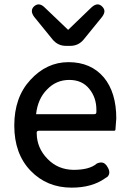

<svg xmlns="http://www.w3.org/2000/svg" viewBox="-20 -819 594 886"><path d="M120.1 -450.2Q195.3 -532.2 295.9 -532.2Q399.4 -532.2 459 -461.9Q516.6 -392.6 516.6 -272.5Q516.6 -272.5 512.7 -220.7Q512.7 -218.8 511.2 -217.3Q509.8 -215.8 507.8 -215.8H161.1Q154.3 -215.8 151.9 -213.4Q149.4 -210.9 149.4 -208Q149.4 -205.1 149.4 -204.1Q149.4 -203.1 149.4 -203.1Q150.4 -135.7 199.2 -85.9Q247.1 -36.1 319.3 -35.2Q392.6 -35.2 425.8 -63.5Q425.8 -63.5 426.8 -64.5Q437.5 -69.3 446.3 -69.3Q465.8 -69.3 477.5 -45.9Q484.4 -34.2 484.4 -23.4Q484.4 -12.7 476.6 -3.9Q470.7 0 464.8 3.9Q404.3 46.9 310.5 46.9Q196.3 46.9 121.1 -31.2Q45.9 -109.4 45.9 -239.7Q45.9 -370.1 120.1 -450.2ZM424.8 -305.7V-312.5Q424.8 -368.2 392.6 -408.2Q359.4 -450.2 299.8 -450.2Q239.3 -450.2 197.3 -406.2Q154.3 -363.3 146.5 -292H413.1Q419.9 -292 422.4 -294.4Q424.8 -296.9 424.8 -302.7ZM284.2 -607.4Q247.1 -607.4 222.7 -636.7L137.7 -741.2Q127 -755.9 127 -767.6Q127 -780.3 137.2 -789.6Q147.5 -798.8 158.2 -798.8Q171.9 -798.8 186.5 -784.2L293.9 -681.6H294.9L401.4 -784.2Q417 -798.8 430.7 -798.8Q441.4 -798.8 451.7 -788.6Q461.9 -778.3 461.9 -767.1Q461.9 -755.9 451.2 -741.2Q451.2 -741.2 366.2 -636.7Q341.8 -607.4 304.7 -607.4Z"/></svg>

Font: TaiwanPearl
Style: Regular
Weight: 400
Version: Version 2.102